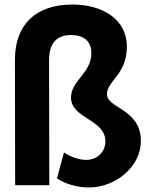

<svg xmlns="http://www.w3.org/2000/svg" viewBox="-20 -817 643 849"><path d="M373 12C491 12 603 -80 603 -193C603 -337 453 -336 453 -401C453 -460 541 -487 541 -611C541 -732 433 -797 300 -797C139 -797 46 -709 46 -553L47 2H198L197 -551C197 -629 233 -662 295 -662C347 -662 384 -638 384 -582C384 -494 294 -460 294 -386C294 -292 446 -290 446 -192C446 -146 411 -110 360 -110C329 -110 288 -125 263 -143L232 -28C267 -5 319 12 373 12Z"/></svg>

Font: Jost
Style: Bold
Weight: 700
Version: Version 3.710